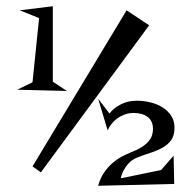

<svg xmlns="http://www.w3.org/2000/svg" viewBox="-20 -639 614 614"><path d="M110.8 -87.9 84 -106.9 384.8 -606 457 -558.1ZM415 -133.8Q410.6 -131.8 403.6 -127.2Q396.5 -122.6 389.4 -114.5Q382.3 -106.4 376 -95.2Q369.6 -84 366.2 -68.8L495.1 -95.2L535.2 -141.1L537.1 -50.8L293.9 -44.9Q300.3 -68.8 312.5 -86.7Q324.7 -104.5 339.4 -117.2Q354 -129.9 369.6 -138.2Q385.3 -146.5 398.9 -151.9Q420.4 -160.2 434.1 -169.2Q447.8 -178.2 455.6 -187.7Q463.4 -197.3 466.3 -207Q469.2 -216.8 469.2 -226.1Q469.2 -240.7 464.1 -250.7Q459 -260.7 450.2 -266.6Q441.4 -272.5 430.2 -275.1Q418.9 -277.8 407.2 -277.8Q392.1 -277.8 378.9 -272.9Q365.7 -268.1 355 -260.3Q344.2 -252.4 336.4 -242.4Q328.6 -232.4 324.2 -222.2L293.9 -323.2L330.1 -275.9Q341.3 -290 354.2 -298.3Q367.2 -306.6 379.4 -310.8Q391.6 -314.9 401.6 -315.9Q411.6 -316.9 417 -316.9Q440.4 -316.9 462.4 -311.3Q484.4 -305.7 501.2 -294.7Q518.1 -283.7 528.1 -267.6Q538.1 -251.5 538.1 -231Q538.1 -206.1 527.8 -191.4Q517.6 -176.8 500.2 -167Q482.9 -157.2 460.7 -150.1Q438.5 -143.1 415 -133.8ZM148.9 -377.9 193.8 -348.1 35.2 -352.1 84 -376 105 -581.1 43 -606 148.9 -619.1Z"/></svg>

Font: Risque
Style: Regular
Weight: 400
Designer: Astigmatic (AOETI)
Foundry: Astigmatic (AOETI)
Version: Version 1.000